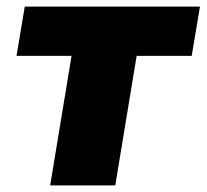

<svg xmlns="http://www.w3.org/2000/svg" viewBox="-20 -559 623 579"><path d="M131.3 0 195.8 -390.6H29.8L54.7 -539.1H583L558.1 -390.6H392.1L327.6 0Z"/></svg>

Font: Inter 18pt Black
Style: Italic
Weight: 900
Italic angle: -9.3988°
Designer: Rasmus Andersson
Foundry: rsms
Version: Version 4.001;git-66647c0bb